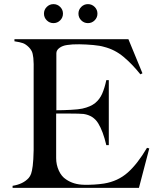

<svg xmlns="http://www.w3.org/2000/svg" viewBox="-20 -910 751 930"><path d="M41 0V-10Q92 -18 119 -48Q126 -56 130.5 -68Q135 -80 138.5 -106.5Q142 -133 143 -183V-558Q144 -606 141.5 -629Q139 -652 133.5 -662.5Q128 -673 120 -681Q105 -696 91 -701Q77 -706 50 -710V-720H602L670 -555L660 -550Q620 -600 578 -635Q536 -670 484 -683Q464 -689 431 -692Q398 -695 364 -695.5Q330 -696 305 -692Q283 -689 268 -678Q253 -667 253 -652V-376Q286 -376 323.5 -378Q361 -380 379 -384Q419 -393 441 -411Q463 -429 475 -456.5Q487 -484 495 -522H507V-207H495Q479 -275 455.5 -313Q432 -351 385 -358Q378 -359 358 -359.5Q338 -360 315 -360Q292 -360 274 -360Q256 -360 252 -360V-144Q252 -112 265 -83.5Q278 -55 300 -41Q336 -16 387 -15Q438 -14 484 -21Q551 -32 598.5 -74Q646 -116 692 -194L703 -191L653 0ZM406 -798Q387 -798 373.5 -811.5Q360 -825 360 -844Q360 -863 373.5 -876.5Q387 -890 406 -890Q425 -890 438.5 -876.5Q452 -863 452 -844Q452 -825 438.5 -811.5Q425 -798 406 -798ZM239 -798Q220 -798 206.5 -811.5Q193 -825 193 -844Q193 -863 206.5 -876.5Q220 -890 239 -890Q258 -890 271.5 -876.5Q285 -863 285 -844Q285 -825 271.5 -811.5Q258 -798 239 -798Z"/></svg>

Font: Mulat Addis
Style: Regular
Weight: 400
Designer: Fasil fikreab
Version: Version 1.001; ttfautohint (v1.8.3)